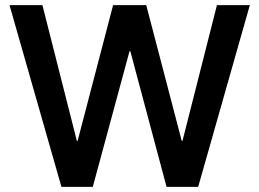

<svg xmlns="http://www.w3.org/2000/svg" viewBox="-20 -727 1009 747"><path d="M17 -707H145L279 -179H282L420 -707H549L687 -179H690L824 -707H952L751 0H628L487 -528H484L341 0H219Z"/></svg>

Font: 42dot Sans
Style: Bold
Weight: 700
Designer: 42dot
Version: Version 1.000